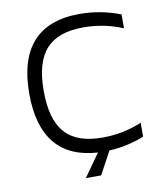

<svg xmlns="http://www.w3.org/2000/svg" viewBox="-88 -749 803 939"><g transform="rotate(-10 314.0 -279.0)"><path d="M378 -609C446 -609 512 -596 573 -570V-639C509 -664 441 -677 370 -677C165 -677 61 -562 61 -335C61 -119 156 -5 342 6L262 119H338L399 6C459 3 518 -10 573 -32V-101C511 -75 446 -62 378 -62C209 -62 133 -146 133 -336C133 -525 209 -609 378 -609Z"/></g></svg>

Font: Maven Pro
Style: Regular
Weight: 400
Designer: Joe Prince
Foundry: Joe Prince
Version: Version 1.003